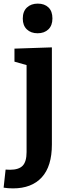

<svg xmlns="http://www.w3.org/2000/svg" viewBox="-53 -800 378 1062"><path d="M73 -697Q73 -737 96 -758.5Q119 -780 156 -780Q193 -780 215 -759Q237 -738 237 -698Q237 -659 214.5 -637.5Q192 -616 155 -616Q118 -616 95.5 -637.5Q73 -659 73 -697ZM27 -459V-531L234 -538V-1Q234 120 178 181Q122 242 19 242Q-9 242 -33 238L-22 138Q-13 139 2 139Q51 139 72.5 116.5Q94 94 94 41V-440Z"/></svg>

Font: Bitter Pro
Style: Bold
Weight: 700
Designer: Sol Matas, and Bitter project Authors
Foundry: Sol Matas
Version: Version 1.010